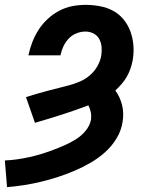

<svg xmlns="http://www.w3.org/2000/svg" viewBox="-36 -558 656 791"><path d="M-7 213 -16 103Q9 102 34 98.5Q59 95 84 89.5Q109 84 133.5 76.5Q158 69 182 60Q206 51 230 40.5Q254 30 276.5 16Q299 2 316.5 -19Q334 -40 339 -65Q341 -81 338 -96Q335 -111 328 -124Q273 -103 218 -85.5Q163 -68 108 -52L71 -158Q93 -165 115.5 -171.5Q138 -178 160.5 -184Q183 -190 205.5 -195.5Q228 -201 250 -207Q272 -213 294 -222.5Q316 -232 334.5 -248Q353 -264 365 -285Q377 -306 381 -328Q384 -346 382.5 -364Q381 -382 373 -397Q365 -412 349.5 -420Q334 -428 316 -428Q297 -428 278.5 -420.5Q260 -413 246.5 -398.5Q233 -384 225 -366.5Q217 -349 213 -330H81Q87 -358 97 -384Q107 -410 122.5 -434.5Q138 -459 160 -479.5Q182 -500 207.5 -513.5Q233 -527 261 -532.5Q289 -538 316 -538Q346 -538 375.5 -532.5Q405 -527 430 -513.5Q455 -500 473 -478Q491 -456 501 -429Q511 -402 513.5 -372Q516 -342 511 -312Q508 -294 502 -276.5Q496 -259 487 -243Q478 -227 465.5 -212.5Q453 -198 439 -185Q449 -172 456 -156.5Q463 -141 467 -125Q471 -109 471.5 -91Q472 -73 469 -56Q464 -21 444.5 11.5Q425 44 397 69Q369 94 337 112.5Q305 131 271 145.5Q237 160 203 171Q169 182 134 190.5Q99 199 64 204.5Q29 210 -7 213Z"/></svg>

Font: Iosevka Curly Slab XBdExObl
Style: Regular
Weight: 800
Width: 7
Italic angle: -9°
Monospace: yes
Designer: Belleve Invis
Foundry: Belleve Invis
Version: Version 11.1.0; ttfautohint (v1.8.3)